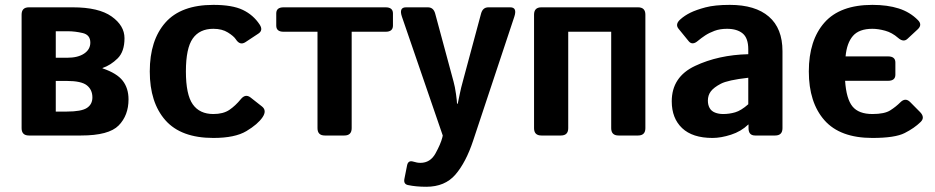

<svg xmlns="http://www.w3.org/2000/svg" viewBox="-20 -542 3739 768"><path d="M95.7 0Q66.4 0 66.4 -29.3V-483.4Q66.4 -512.7 95.7 -512.7H271Q375 -512.7 426.5 -476.1Q478 -439.5 478 -389.2Q478 -335.4 450.4 -308.3Q422.9 -281.2 390.1 -270V-268.6Q447.8 -249 470.9 -219Q494.1 -189 494.1 -144.5Q494.1 -80.6 454.8 -40.3Q415.5 0 304.2 0ZM203.1 -95.7H246.6Q305.2 -95.7 327.4 -110.1Q349.6 -124.5 349.6 -152.3Q349.6 -183.1 327.4 -200.7Q305.2 -218.3 246.6 -218.3H203.1ZM203.1 -311H249Q291.5 -311 316.4 -327.6Q341.3 -344.2 341.3 -371.6Q341.3 -402.8 310.5 -409.9Q279.8 -417 251.5 -417H203.1Z M579.1 -256.3Q579.1 -380.9 641.6 -451.7Q704.1 -522.5 833.5 -522.5Q909.2 -522.5 951.2 -502.4Q993.2 -482.4 1018.6 -443.8Q1033.7 -420.9 1013.7 -407.7L961.9 -373.5Q939.9 -358.9 923.3 -384.8Q915 -397.5 891.6 -412.1Q868.2 -426.8 833.5 -426.8Q778.3 -426.8 751 -387.9Q723.6 -349.1 723.6 -256.3Q723.6 -163.6 751 -124.8Q778.3 -85.9 833.5 -85.9Q873 -85.9 897.5 -102.5Q921.9 -119.1 943.4 -145.5Q961.9 -168 982.4 -151.9L1027.8 -116.2Q1048.3 -100.1 1030.3 -73.2Q1011.2 -44.9 965.6 -17.6Q919.9 9.8 833.5 9.8Q704.1 9.8 641.6 -61Q579.1 -131.8 579.1 -256.3Z M1114.3 -415Q1085 -415 1085 -439.5V-488.3Q1085 -512.7 1114.3 -512.7H1522.5Q1551.8 -512.7 1551.8 -488.3V-439.5Q1551.8 -415 1522.5 -415H1386.7V-29.3Q1386.7 0 1357.4 0H1279.3Q1250 0 1250 -29.3V-415Z M1587.9 -474.6Q1574.7 -512.7 1604 -512.7H1691.4Q1713.9 -512.7 1720.7 -487.8L1794.4 -214.8Q1799.8 -195.8 1804 -165.8Q1808.1 -135.7 1808.1 -127.4H1811Q1816.9 -153.3 1819.6 -168.7Q1822.3 -184.1 1834.5 -228.5L1904.3 -487.8Q1911.1 -512.7 1933.6 -512.7H2021Q2049.8 -512.7 2037.1 -474.6L1872.6 20.5Q1843.8 107.4 1801.8 156.2Q1759.8 205.1 1685.1 205.1Q1644 205.1 1611.8 198.2Q1593.3 194.3 1597.7 172.9L1608.4 119.1Q1612.8 98.1 1633.3 104.5Q1648.4 109.4 1661.6 109.4Q1701.2 109.4 1721.9 71.8Q1742.7 34.2 1749.5 7.3L1751 0Z M2145.5 0Q2116.2 0 2116.2 -29.3V-483.4Q2116.2 -512.7 2145.5 -512.7H2532.2Q2561.5 -512.7 2561.5 -483.4V-29.3Q2561.5 0 2532.2 0H2454.1Q2424.8 0 2424.8 -29.3V-415H2252.9V-29.3Q2252.9 0 2223.6 0Z M2667 -136.7Q2667 -234.4 2760.3 -278.3Q2853.5 -322.3 2973.1 -325.2V-344.7Q2973.1 -389.6 2950.7 -408.2Q2928.2 -426.8 2888.2 -426.8Q2859.9 -426.8 2838.1 -418.7Q2816.4 -410.6 2800.5 -400.1Q2784.7 -389.6 2772 -378.9Q2749.5 -359.4 2734.9 -377L2694.3 -426.8Q2679.2 -445.3 2701.7 -464.8Q2718.8 -480 2741.5 -491.2Q2764.2 -502.4 2801.8 -512.5Q2839.4 -522.5 2899.4 -522.5Q3001 -522.5 3055.4 -475.6Q3109.9 -428.7 3109.9 -337.4V-29.3Q3109.9 0 3080.6 0H3000.5Q2974.1 0 2974.1 -29.3V-43.9H2973.1Q2944.3 -16.1 2904.1 -3.2Q2863.8 9.8 2830.1 9.8Q2750 9.8 2708.5 -29.5Q2667 -68.8 2667 -136.7ZM2811.5 -139.6Q2811.5 -122.6 2818.4 -110.1Q2825.2 -97.7 2839.8 -91.8Q2854.5 -85.9 2872.6 -85.9Q2897.5 -85.9 2920.9 -92.8Q2944.3 -99.6 2973.1 -125V-231Q2891.1 -221.7 2863.3 -207Q2835.4 -192.4 2823.5 -176.8Q2811.5 -161.1 2811.5 -139.6Z M3662.6 -54.2Q3637.2 -29.3 3598.6 -9.8Q3560.1 9.8 3469.7 9.8Q3340.3 9.8 3277.8 -61Q3215.3 -131.8 3215.3 -256.3Q3215.3 -380.9 3277.8 -451.7Q3340.3 -522.5 3469.7 -522.5Q3529.8 -522.5 3575 -508.1Q3620.1 -493.7 3651.9 -461.4Q3670.4 -442.9 3650.9 -424.8L3609.9 -386.7Q3593.8 -371.6 3572.3 -390.6Q3548.3 -411.6 3520.5 -419.2Q3492.7 -426.8 3469.7 -426.8Q3416.5 -426.8 3391.8 -398.4Q3367.2 -370.1 3362.3 -316.4H3532.2Q3561.5 -316.4 3561.5 -292V-243.2Q3561.5 -218.8 3532.2 -218.8H3360.4Q3365.2 -146.5 3389.9 -116.2Q3414.6 -85.9 3469.7 -85.9Q3518.1 -85.9 3541 -100.6Q3564 -115.2 3581.5 -132.8Q3601.6 -152.8 3620.6 -133.8L3660.2 -93.8Q3681.2 -72.3 3662.6 -54.2Z"/></svg>

Font: Istok
Style: Bold
Weight: 700
Designer: Andrey V. Panov
Foundry: Andrey V. Panov
Version: Version 1.0.1